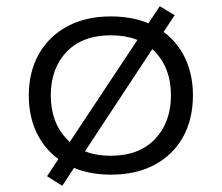

<svg xmlns="http://www.w3.org/2000/svg" viewBox="-20 -556 716 620"><path d="M338 8Q257 8 197.5 -24Q138 -56 105.5 -113.5Q73 -171 73 -248Q73 -324 105.5 -381.5Q138 -439 197.5 -471Q257 -503 338 -503Q420 -503 479.5 -471Q539 -439 571 -381.5Q603 -324 603 -248Q603 -171 571 -113.5Q539 -56 479.5 -24Q420 8 338 8ZM337 -53Q429 -53 480.5 -107Q532 -161 532 -248Q532 -335 481 -388.5Q430 -442 338 -442Q246 -442 195 -388.5Q144 -335 144 -248Q144 -161 195.5 -107Q247 -53 337 -53ZM181 44 132 13 496 -536 544 -507Z"/></svg>

Font: Nunito Sans 7pt SemiExpanded Light
Style: Regular
Weight: 300
Width: 6
Designer: Vernon Adams
Foundry: Vernon Adams
Version: Version 3.101;gftools[0.9.27]